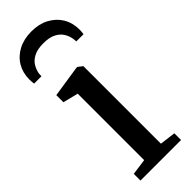

<svg xmlns="http://www.w3.org/2000/svg" viewBox="-269 -829 850 850"><g transform="rotate(-45 156.0 -404.0)"><path d="M30.5 0V-42L106 -52.5V-468.5L34.5 -486.5V-531L182 -553.5H188.5L210 -537V-51.5L284.5 -42V0ZM156 -808.5Q203 -808.5 238.2 -789.8Q273.5 -771 293 -738.5Q312.5 -706 312.5 -664.5Q312.5 -658 312 -650.5Q311.5 -643 310.5 -636.5H265Q265 -640 264.8 -644.8Q264.5 -649.5 263.5 -654.5Q260.5 -674 249.5 -692.2Q238.5 -710.5 216 -722.2Q193.5 -734 156 -734Q119 -734 96.2 -722.2Q73.5 -710.5 62.5 -692.2Q51.5 -674 48 -654.5Q47.5 -649.5 47.2 -644.8Q47 -640 47 -636.5H1Q0 -643 -0.5 -650.5Q-1 -658 -1 -664.5Q-1 -706 18.2 -738.5Q37.5 -771 73 -789.8Q108.5 -808.5 156 -808.5Z"/></g></svg>

Font: Merriweather 48pt
Style: Regular
Weight: 400
Version: Version 2.100